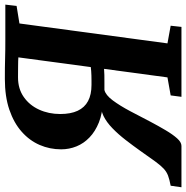

<svg xmlns="http://www.w3.org/2000/svg" viewBox="-40 -778 785 810"><g transform="rotate(-90 353.0 -372.5)"><path d="M-31.5 0 -25 -45.5Q1.5 -50.5 17.5 -56.5Q33.5 -62.5 46.8 -74.8Q60 -87 77 -110.2Q94 -133.5 122 -173.5Q144 -204.5 168 -235.5Q192 -266.5 217.5 -291.2Q243 -316 269.5 -329Q296 -342 323.5 -336.5L332 -331Q280.5 -333 242.2 -348.2Q204 -363.5 178.8 -387.8Q153.5 -412 141 -442.8Q128.5 -473.5 128.5 -507.5Q128.5 -555.5 147 -598.2Q165.5 -641 202.8 -674Q240 -707 295.5 -726Q351 -745 425.5 -745Q451 -745 471.8 -744.8Q492.5 -744.5 511.5 -744Q530.5 -743.5 550 -743.2Q569.5 -743 592 -743H739L733.5 -695.5L659.5 -683.5L575.5 -59L650 -45.5L645 0H350L356 -45.5L432 -59L468 -326.5Q457.5 -325.5 442.2 -325.2Q427 -325 410.5 -325Q394 -325 379 -325Q357.5 -320 335 -289.8Q312.5 -259.5 290 -217.2Q267.5 -175 245.5 -132Q227 -97 209.2 -67Q191.5 -37 175 -18.5Q158.5 0 143 0ZM475.5 -382.5 516.5 -688Q510.5 -688.5 501.5 -688.8Q492.5 -689 476.2 -689.2Q460 -689.5 432 -689.5Q384 -689.5 349.2 -665.2Q314.5 -641 296 -600.5Q277.5 -560 277.5 -511.5Q277.5 -467 291.2 -437.8Q305 -408.5 332.2 -394Q359.5 -379.5 400 -379.5Q408.5 -379.5 418.8 -379.5Q429 -379.5 439.2 -379.8Q449.5 -380 459 -380.8Q468.5 -381.5 475.5 -382.5Z"/></g></svg>

Font: Merriweather 24pt
Style: Bold Italic
Weight: 700
Italic angle: -7.8°
Designer: Eben Sorkin
Foundry: Eben Sorkin
Version: Version 2.101